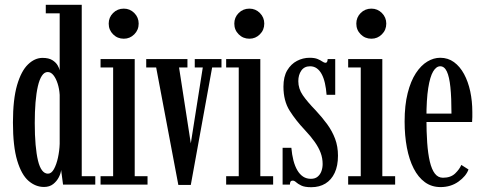

<svg xmlns="http://www.w3.org/2000/svg" viewBox="-20 -770 2020 801"><path d="M163.5 10Q128.5 10 99 -15.5Q69.5 -41 51.8 -100Q34 -159 34 -259Q34 -355.5 51.2 -414.8Q68.5 -474 96.8 -501.2Q125 -528.5 157.5 -528.5Q183.5 -528.5 198.5 -519Q213.5 -509.5 220.5 -497.2Q227.5 -485 229 -476.5V-714.5H171V-750H321V-35H377.5V0H243L235 -61Q234 -47.5 225.5 -30.8Q217 -14 201.8 -2Q186.5 10 163.5 10ZM180 -45.5Q194.5 -45.5 205 -64.5Q215.5 -83.5 221.8 -112.2Q228 -141 229 -170V-374Q227.5 -399.5 220.5 -421.2Q213.5 -443 203 -456.2Q192.5 -469.5 179 -469.5Q165 -469.5 154.8 -454Q144.5 -438.5 138 -410.2Q131.5 -382 128.2 -343Q125 -304 125 -257Q125 -206 128.5 -166.5Q132 -127 138.5 -100Q145 -73 155.5 -59.2Q166 -45.5 180 -45.5Z M399.5 0V-35H452V-488.5H399.5V-523.5H542V-35H595.5V0ZM496.5 -608.5Q470 -608.5 451.8 -626.8Q433.5 -645 433.5 -671.5Q433.5 -697.5 451.8 -715.8Q470 -734 496.5 -734Q522 -734 540.2 -715.8Q558.5 -697.5 558.5 -671.5Q558.5 -645 540.2 -626.8Q522 -608.5 496.5 -608.5Z M724 1.5 631.5 -488.5H590V-523.5H762V-488.5H727L776 -172L826 -488.5H792.5V-523.5H904V-488.5H865L776 1.5Z M923.5 0V-35H976V-488.5H923.5V-523.5H1066V-35H1119.5V0ZM1020.5 -608.5Q994 -608.5 975.8 -626.8Q957.5 -645 957.5 -671.5Q957.5 -697.5 975.8 -715.8Q994 -734 1020.5 -734Q1046 -734 1064.2 -715.8Q1082.5 -697.5 1082.5 -671.5Q1082.5 -645 1064.2 -626.8Q1046 -608.5 1020.5 -608.5Z M1278.5 11Q1251 11 1236.8 4Q1222.5 -3 1215.2 -9.8Q1208 -16.5 1201 -16.5Q1194.5 -16.5 1192 -12.2Q1189.5 -8 1189.5 0H1159V-153.5H1195.5Q1198 -124.5 1204.2 -100.5Q1210.5 -76.5 1220.5 -59.5Q1230.5 -42.5 1244.5 -33.2Q1258.5 -24 1277 -24Q1294.5 -24 1305.2 -33Q1316 -42 1321 -56Q1326 -70 1326 -86Q1326 -110 1317.8 -132.2Q1309.5 -154.5 1293 -178Q1276.5 -201.5 1251 -228.5Q1214.5 -267 1188.5 -308Q1162.5 -349 1162.5 -408.5Q1162.5 -450 1178.2 -476.5Q1194 -503 1219 -516Q1244 -529 1271.5 -529Q1292.5 -529 1305 -523.8Q1317.5 -518.5 1325 -513.2Q1332.5 -508 1338 -508Q1342 -508 1344.2 -511.5Q1346.5 -515 1347 -523.5H1378.5V-374.5H1342.5Q1340.5 -401 1335.5 -423Q1330.5 -445 1322 -460.8Q1313.5 -476.5 1301.5 -485Q1289.5 -493.5 1273.5 -493.5Q1249.5 -493.5 1237 -475.5Q1224.5 -457.5 1224.5 -431.5Q1224.5 -400 1243.2 -372.8Q1262 -345.5 1297 -309.5Q1324 -280.5 1345 -251.8Q1366 -223 1378 -191Q1390 -159 1390 -120.5Q1390 -78 1376.2 -48.8Q1362.5 -19.5 1337.5 -4.2Q1312.5 11 1278.5 11Z M1432.5 0V-35H1485V-488.5H1432.5V-523.5H1575V-35H1628.5V0ZM1529.5 -608.5Q1503 -608.5 1484.8 -626.8Q1466.5 -645 1466.5 -671.5Q1466.5 -697.5 1484.8 -715.8Q1503 -734 1529.5 -734Q1555 -734 1573.2 -715.8Q1591.5 -697.5 1591.5 -671.5Q1591.5 -645 1573.2 -626.8Q1555 -608.5 1529.5 -608.5Z M1818 10.5Q1780.5 10.5 1752.5 -10Q1724.5 -30.5 1705.8 -67.2Q1687 -104 1677.5 -154Q1668 -204 1668 -263Q1668 -331.5 1680.8 -381.8Q1693.5 -432 1715 -464.8Q1736.5 -497.5 1762.8 -513.2Q1789 -529 1816.5 -529Q1849 -529 1874 -510.8Q1899 -492.5 1916 -461Q1933 -429.5 1941.8 -388.8Q1950.5 -348 1950.5 -302.5Q1950.5 -292 1950.5 -281.8Q1950.5 -271.5 1949.5 -261H1752.5V-296H1863.5Q1863.5 -362.5 1859 -406.2Q1854.5 -450 1844.2 -471.8Q1834 -493.5 1816.5 -493.5Q1800 -493.5 1787 -471.8Q1774 -450 1766.5 -402.5Q1759 -355 1759 -278Q1759 -221 1762.2 -174.8Q1765.5 -128.5 1773.2 -95.8Q1781 -63 1794.2 -45.8Q1807.5 -28.5 1828 -28.5Q1860.5 -28.5 1879 -46.5Q1897.5 -64.5 1904.5 -82L1934.5 -63Q1924.5 -35 1892.5 -12.2Q1860.5 10.5 1818 10.5Z"/></svg>

Font: Imbue Thin 10pt Medium
Style: Regular
Weight: 500
Version: Version 1.102